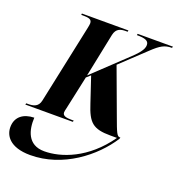

<svg xmlns="http://www.w3.org/2000/svg" viewBox="-243 -855 1204 1307"><g transform="rotate(20 358.5 -201.0)"><path d="M-25 0H319L322 -10H309C270 -10 241 -14 241 -41C241 -48 244 -60 247 -73L299 -314L328 -340L389 -158C429 -34 464 0 591 0H639C503 194 324 255 204 255C82 255 58 151 63 63C-17 65 -63 105 -68 167C-74 238 -26 312 123 312C359 312 558 154 657 0L660 -10H656C636 -10 627 -30 588 -137L466 -467L640 -631C700 -688 729 -704 781 -704L785 -714H529L527 -704C587 -704 614 -694 614 -663C614 -630 586 -596 517 -533L302 -330L367 -647C378 -697 410 -704 448 -704H460L462 -714H125L124 -704H136C182 -704 201 -698 201 -670C201 -663 199 -652 196 -637L75 -66C65 -17 29 -10 -9 -10H-22Z"/></g></svg>

Font: Noto Serif Display SemiCondensed ExtraBold
Style: Italic
Weight: 800
Width: 4
Italic angle: -12°
Designer: Monotype Design Team
Foundry: Monotype Imaging Inc.
Version: Version 2.009